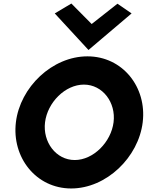

<svg xmlns="http://www.w3.org/2000/svg" viewBox="-20 -1044 831 1087"><path d="M290 -968 481 -761 725 -968 645 -1023 499 -908 384 -1024ZM235 -352C249 -464 349 -565 455 -565C561 -565 637 -464 623 -352C609 -240 509 -138 403 -138C297 -138 221 -240 235 -352ZM70 -352C46 -153 184 23 383 23C582 23 764 -153 788 -352C812 -551 674 -725 475 -725C276 -725 94 -551 70 -352Z"/></svg>

Font: Bluebird
Style: SfBdObl
Weight: 700
Designer: Jasper
Foundry: Cannot Into Space Fonts
Version: Version 0.98